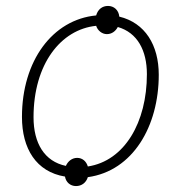

<svg xmlns="http://www.w3.org/2000/svg" viewBox="-20 -589 609 647"><path d="M54 -195C54 -88 102 -10 199 6C202 25 217 38 236 38C255 38 270 27 276 8C428 -13 515 -164 515 -337C515 -437 469 -512 382 -533C380 -555 364 -569 344 -569C325 -569 310 -558 304 -537C157 -523 54 -384 54 -195ZM93 -194C93 -373 185 -490 304 -502C309 -486 324 -474 340 -474C356 -474 369 -483 377 -498C443 -479 475 -419 475 -339C475 -177 400 -47 276 -28C271 -45 258 -57 240 -57C223 -57 209 -46 202 -30C130 -45 93 -106 93 -194Z"/></svg>

Font: Noto Sans ExtraLight
Style: Italic
Weight: 200
Italic angle: -12°
Designer: Monotype Design Team
Foundry: Monotype Imaging Inc.
Version: Version 2.013